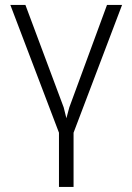

<svg xmlns="http://www.w3.org/2000/svg" viewBox="-20 -548 529 771"><path d="M409.7 -528.3H470.2L275.4 -15.1V202.6H216.8V-15.1L21.5 -528.3H82L235.8 -116.7L246.6 -73.2L258.3 -116.7Z"/></svg>

Font: Roboto Light
Style: Regular
Weight: 300
Designer: Google
Version: Version 2.134; 2016; ttfautohint (v1.6)